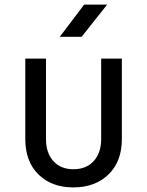

<svg xmlns="http://www.w3.org/2000/svg" viewBox="-20 -805 640 835"><path d="M299 10Q204 10 147 -46.5Q90 -103 90 -200V-550H180V-200Q180 -140 212 -104.5Q244 -69 299 -69Q355 -69 387.5 -104.5Q420 -140 420 -200V-550H510V-200Q510 -103 452 -46.5Q394 10 299 10ZM240 -645 346 -785H446L335 -645Z"/></svg>

Font: JetBrainsMonoNL NF
Style: Regular
Weight: 400
Designer: Philipp Nurullin, Konstantin Bulenkov
Foundry: JetBrains
Version: Version 2.304; ttfautohint (v1.8.4.7-5d5b);Nerd Fonts 3.2.1